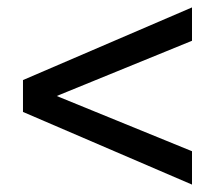

<svg xmlns="http://www.w3.org/2000/svg" viewBox="-20 -619 580 518"><path d="M42 -317V-403L498 -599V-509L133 -360L498 -211V-121Z"/></svg>

Font: Aspekta Variable
Style: Regular
Weight: 400
Designer: Ivo Dolenc
Version: Version 2.100